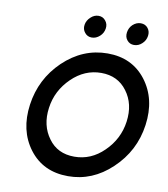

<svg xmlns="http://www.w3.org/2000/svg" viewBox="-98 -995 950 1088"><g transform="rotate(10 377.0 -450.5)"><path d="M381 -913Q356 -913 336 -894Q315 -875 311 -849Q307 -823 323 -804Q338 -785 363 -785Q388 -785 409 -804Q429 -822 433 -849Q437 -875 421 -894Q406 -913 381 -913ZM624 -913Q599 -913 578 -894Q559 -876 555 -849Q551 -822 566 -804Q581 -785 606 -785Q632 -785 652 -804Q672 -822 676 -849Q680 -875 665 -894Q650 -913 624 -913ZM452 -597Q548 -597 601 -525Q628 -489 638 -445.5Q648 -402 641 -350Q627 -248 552 -175Q479 -103 383 -103Q286 -103 234 -175Q180 -248 194 -350Q201 -402 223.5 -445.5Q246 -489 283 -525Q357 -597 452 -597ZM469 -712Q326 -712 215 -606Q106 -501 85 -350Q64 -199 143 -94Q223 12 367 12Q507 12 616 -91Q729 -197 750 -350Q771 -502 690 -608Q610 -712 469 -712Z"/></g></svg>

Font: Unageo
Style: SemiBold-Italic
Weight: 600
Designer: Richard Sepsi
Foundry: Richard Sepsi
Version: Version 2.000